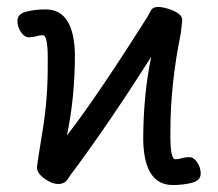

<svg xmlns="http://www.w3.org/2000/svg" viewBox="-20 -509 626 551"><path d="M476 22Q394 22 391 -106Q391 -236 414 -346Q298 -163 193 -21Q183 -9 174.5 5Q166 19 147 19Q129 19 107.5 3.5Q86 -12 86 -29Q86 -35 103 -139Q117 -224 117 -320V-345Q117 -375 113.5 -391.5Q110 -408 103 -408Q94 -408 84 -405Q74 -402 63 -402Q50 -402 40 -417Q30 -432 30 -449Q30 -469 55 -475.5Q80 -482 111 -482Q192 -482 195 -354Q195 -229 172 -120Q260 -234 402 -459Q407 -467 412.5 -478Q418 -489 434 -489Q446 -489 462 -484Q503 -471 503 -452L499 -414Q469 -268 469 -132V-115Q469 -85 472.5 -68.5Q476 -52 483 -52Q492 -52 502 -55Q512 -58 523 -58Q536 -58 546 -43Q556 -28 556 -11Q556 9 531 15.5Q506 22 476 22Z"/></svg>

Font: ToneOZ-Pinyin-WenKai-Medium
Style: Medium
Weight: 700
Designer: Fontworks Inc.
Foundry: ToneOZ
Version: Version 0.240331